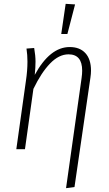

<svg xmlns="http://www.w3.org/2000/svg" viewBox="-20 -777 567 1000"><path d="M405 -371Q408 -392 408 -409Q408 -494 337 -494Q287 -494 241 -446.5Q195 -399 154 -314L110 0H65L115 -356Q123 -409 123 -456Q123 -491 118 -524L158 -527Q165 -487 165 -456Q165 -426 161 -387Q240 -532 343 -532Q396 -532 425 -500Q454 -468 454 -409Q454 -393 451 -373L368 197L324 203ZM322 -757 371 -754 331 -600H299Z"/></svg>

Font: Fira Sans Condensed ExtraLight
Style: Italic
Weight: 275
Width: 3
Italic angle: -8°
Designer: Carrois Corporate & Edenspiekermann AG
Foundry: Carrois Corporate GbR & Edenspiekermann AG
Version: Version 4.203